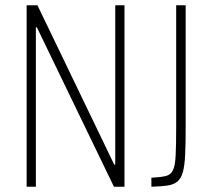

<svg xmlns="http://www.w3.org/2000/svg" viewBox="-20 -708 799 728"><path d="M81 0V-688H122L413 -84H417V-688H452V0H412L120 -604H116V0ZM554 0V-34Q589 -36 608 -40.5Q627 -45 635.5 -62Q644 -79 646 -118Q648 -157 648 -226V-688H684V-224Q684 -161 682 -120.5Q680 -80 673.5 -56Q667 -32 653 -20Q639 -8 615 -4.5Q591 -1 554 0Z"/></svg>

Font: Saira Condensed Thin
Style: Regular
Weight: 250
Width: 3
Designer: Hector Gatti with collaboration of the Omnibus-Type team
Foundry: Omnibus-Type
Version: Version 1.101